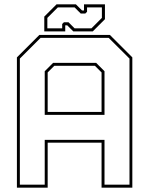

<svg xmlns="http://www.w3.org/2000/svg" viewBox="-20 -860 684 880"><path d="M57.5 0V-597L160.5 -700H483.5L586.5 -597V0H445.5V-206H198.5V0ZM71 -13.5H185V-219H459V-13.5H573.5V-591.5L478 -686.5H166L71 -591.5ZM198.5 -347H445.5V-528L415 -558.5H229L198.5 -528ZM185 -333.5V-533.5L223.5 -572H420.5L459 -533.5V-333.5ZM183 -716V-784L239 -840H328L356 -812H365V-840H461V-772L405 -716H316L288 -744H279V-716ZM197 -730H265V-750L273 -758H294L322 -730H399L447 -778V-826H379V-806L371 -798H350L322 -826H245L197 -778Z"/></svg>

Font: Tourney Thin
Style: Regular
Weight: 100
Designer: Tyler Finck
Foundry: Etcetera Type Co
Version: Version 1.015